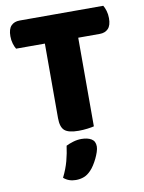

<svg xmlns="http://www.w3.org/2000/svg" viewBox="-94 -671 744 992"><g transform="rotate(-10 278.0 -175.0)"><path d="M518 -606Q525 -595 530.5 -577Q536 -559 536 -538Q536 -500 519.5 -483Q503 -466 475 -466H362V-1Q351 2 328 5Q305 8 281 8Q228 8 207.5 -10Q187 -28 187 -75V-466H36Q29 -477 23.5 -495Q18 -513 18 -534Q18 -572 34.5 -589Q51 -606 79 -606ZM302 223Q285 241 265.5 248.5Q246 256 223 256Q185 256 159 233Q180 191 190.5 151.5Q201 112 206 73Q222 65 243.5 58.5Q265 52 287 52Q319 52 339 64Q359 76 359 104Q359 116 353.5 132.5Q348 149 340 165.5Q332 182 322 197.5Q312 213 302 223Z"/></g></svg>

Font: Baloo Paaji 2 ExtraBold
Style: Regular
Weight: 800
Designer: Shuchita Grover, Noopur Datye and Ek Type
Foundry: Ek Type
Version: Version 1.640;hotconv 1.0.111;makeotfexe 2.5.65597; ttfautoh